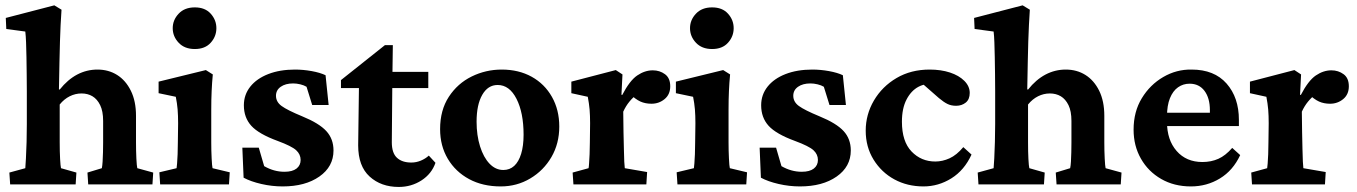

<svg xmlns="http://www.w3.org/2000/svg" viewBox="-20 -701 5161 730"><path d="M18.6 0 15.6 -44.9 76.2 -61.5Q77.1 -72.3 78.6 -99.1Q80.1 -126 81.1 -161.1Q82 -196.3 82 -229.5V-352.5Q82 -385.7 81.5 -419.4Q81.1 -453.1 80.6 -483.9Q80.1 -514.6 79.1 -540Q78.1 -565.4 76.2 -581.1L3.9 -590.8L2 -632.8L186.5 -680.7L213.9 -664.1Q211.9 -633.8 210.4 -605.5Q209 -577.1 208 -543.5Q207 -509.8 206.1 -466.3Q205.1 -422.9 204.1 -361.3L207 -360.4Q237.3 -398.4 273.4 -417.5Q309.6 -436.5 350.6 -436.5Q392.6 -436.5 425.3 -416Q458 -395.5 477.5 -356Q497.1 -316.4 497.1 -260.7V-160.2Q497.1 -127 498.5 -98.1Q500 -69.3 502 -61.5L562.5 -44.9L559.6 0H315.4L312.5 -44.9L367.2 -61.5Q369.1 -70.3 370.1 -86.4Q371.1 -102.5 371.6 -122.1Q372.1 -141.6 372.1 -159.2V-241.2Q372.1 -278.3 360.8 -301.3Q349.6 -324.2 331.5 -335Q313.5 -345.7 290 -345.7Q266.6 -345.7 245.1 -335Q223.6 -324.2 207 -303.7V-160.2Q207 -124 208.5 -96.7Q210 -69.3 211.9 -61.5L270.5 -44.9L267.6 0Z M588.9 0 585.9 -45.9 651.4 -61.5Q652.3 -65.4 653.3 -79.6Q654.3 -93.8 655.3 -114.3Q656.2 -134.8 656.2 -159.2L657.2 -232.4Q657.2 -261.7 655.3 -285.2Q653.3 -308.6 648.4 -333L583 -346.7V-390.6L762.7 -434.6L789.1 -418Q786.1 -386.7 784.7 -355Q783.2 -323.2 783.2 -283.2V-160.2Q783.2 -127.9 784.7 -98.6Q786.1 -69.3 788.1 -61.5L853.5 -45.9L850.6 0ZM720.7 -514.6Q681.6 -514.6 659.2 -538.6Q636.7 -562.5 636.7 -593.8Q636.7 -625 659.2 -648.9Q681.6 -672.9 720.7 -672.9Q759.8 -672.9 781.2 -648.9Q802.7 -625 802.7 -593.8Q802.7 -562.5 781.2 -538.6Q759.8 -514.6 720.7 -514.6Z M1054.7 7.8Q1013.7 7.8 973.6 -1.5Q933.6 -10.7 906.2 -25.4L901.4 -139.6H963.9L984.4 -69.3Q1021.5 -47.9 1061.5 -47.9Q1091.8 -47.9 1107.4 -60.1Q1123 -72.3 1123 -92.8Q1123 -114.3 1106 -129.9Q1088.9 -145.5 1036.1 -165Q963.9 -191.4 935.5 -222.7Q907.2 -253.9 907.2 -300.8Q907.2 -340.8 931.6 -371.6Q956.1 -402.3 1000 -419.4Q1043.9 -436.5 1101.6 -436.5Q1132.8 -436.5 1165 -430.7Q1197.3 -424.8 1217.8 -415L1229.5 -301.8H1167L1145.5 -371.1Q1135.7 -377 1121.6 -380.4Q1107.4 -383.8 1094.7 -383.8Q1065.4 -383.8 1047.4 -371.1Q1029.3 -358.4 1029.3 -336.9Q1029.3 -313.5 1050.8 -297.9Q1072.3 -282.2 1128.9 -258.8Q1193.4 -232.4 1220.7 -202.6Q1248 -172.9 1248 -128.9Q1248 -67.4 1194.3 -29.8Q1140.6 7.8 1054.7 7.8Z M1635.7 -82Q1621.1 -40 1582.5 -15.1Q1543.9 9.8 1496.1 9.8Q1428.7 9.8 1385.3 -29.8Q1341.8 -69.3 1341.8 -148.4L1344.7 -366.2H1276.4V-396.5L1443.4 -529.3H1473.6L1471.7 -391.6L1469.7 -160.2Q1469.7 -119.1 1489.3 -101.1Q1508.8 -83 1543.9 -83Q1562.5 -83 1580.1 -90.3Q1597.7 -97.7 1610.4 -109.4ZM1421.9 -366.2V-427.7H1608.4V-366.2Z M1883.8 7.8Q1815.4 7.8 1763.7 -20Q1711.9 -47.9 1682.6 -97.2Q1653.3 -146.5 1653.3 -210Q1653.3 -282.2 1686.5 -333Q1719.7 -383.8 1773.4 -410.2Q1827.1 -436.5 1887.7 -436.5Q1952.1 -436.5 2001.5 -409.2Q2050.8 -381.8 2078.6 -332.5Q2106.4 -283.2 2106.4 -219.7Q2106.4 -155.3 2076.7 -104Q2046.9 -52.7 1996.1 -22.5Q1945.3 7.8 1883.8 7.8ZM1893.6 -54.7Q1918 -54.7 1935.1 -70.3Q1952.1 -85.9 1961.4 -116.2Q1970.7 -146.5 1970.7 -188.5Q1970.7 -272.5 1943.8 -325.2Q1917 -377.9 1872.1 -377.9Q1835 -377.9 1813.5 -340.3Q1792 -302.7 1792 -238.3Q1792 -186.5 1805.2 -144.5Q1818.4 -102.5 1841.3 -78.6Q1864.3 -54.7 1893.6 -54.7Z M2160.2 0 2157.2 -44.9 2217.8 -61.5Q2218.8 -65.4 2219.7 -79.6Q2220.7 -93.8 2221.7 -114.7Q2222.7 -135.7 2222.7 -159.2L2223.6 -232.4Q2223.6 -261.7 2221.7 -284.7Q2219.7 -307.6 2214.8 -333L2152.3 -346.7V-390.6L2321.3 -434.6L2346.7 -418L2342.8 -340.8L2345.7 -339.8Q2374 -394.5 2402.8 -414.1Q2431.6 -433.6 2461.9 -433.6Q2488.3 -433.6 2508.3 -418.9Q2528.3 -404.3 2528.3 -373Q2528.3 -341.8 2506.8 -324.2Q2485.4 -306.6 2457 -306.6Q2433.6 -306.6 2415 -314.9Q2396.5 -323.2 2374 -344.7L2401.4 -341.8Q2386.7 -331.1 2373 -314.5Q2359.4 -297.9 2349.6 -276.4L2350.6 -199.2Q2351.6 -163.1 2352.1 -134.3Q2352.5 -105.5 2353.5 -86.4Q2354.5 -67.4 2355.5 -61.5L2440.4 -46.9L2437.5 0Z M2555.7 0 2552.7 -45.9 2618.2 -61.5Q2619.1 -65.4 2620.1 -79.6Q2621.1 -93.8 2622.1 -114.3Q2623 -134.8 2623 -159.2L2624 -232.4Q2624 -261.7 2622.1 -285.2Q2620.1 -308.6 2615.2 -333L2549.8 -346.7V-390.6L2729.5 -434.6L2755.9 -418Q2752.9 -386.7 2751.5 -355Q2750 -323.2 2750 -283.2V-160.2Q2750 -127.9 2751.5 -98.6Q2752.9 -69.3 2754.9 -61.5L2820.3 -45.9L2817.4 0ZM2687.5 -514.6Q2648.4 -514.6 2626 -538.6Q2603.5 -562.5 2603.5 -593.8Q2603.5 -625 2626 -648.9Q2648.4 -672.9 2687.5 -672.9Q2726.6 -672.9 2748 -648.9Q2769.5 -625 2769.5 -593.8Q2769.5 -562.5 2748 -538.6Q2726.6 -514.6 2687.5 -514.6Z M3021.5 7.8Q2980.5 7.8 2940.4 -1.5Q2900.4 -10.7 2873 -25.4L2868.2 -139.6H2930.7L2951.2 -69.3Q2988.3 -47.9 3028.3 -47.9Q3058.6 -47.9 3074.2 -60.1Q3089.8 -72.3 3089.8 -92.8Q3089.8 -114.3 3072.8 -129.9Q3055.7 -145.5 3002.9 -165Q2930.7 -191.4 2902.3 -222.7Q2874 -253.9 2874 -300.8Q2874 -340.8 2898.4 -371.6Q2922.9 -402.3 2966.8 -419.4Q3010.7 -436.5 3068.4 -436.5Q3099.6 -436.5 3131.8 -430.7Q3164.1 -424.8 3184.6 -415L3196.3 -301.8H3133.8L3112.3 -371.1Q3102.5 -377 3088.4 -380.4Q3074.2 -383.8 3061.5 -383.8Q3032.2 -383.8 3014.2 -371.1Q2996.1 -358.4 2996.1 -336.9Q2996.1 -313.5 3017.6 -297.9Q3039.1 -282.2 3095.7 -258.8Q3160.2 -232.4 3187.5 -202.6Q3214.8 -172.9 3214.8 -128.9Q3214.8 -67.4 3161.1 -29.8Q3107.4 7.8 3021.5 7.8Z M3491.2 7.8Q3429.7 7.8 3380.4 -19Q3331.1 -45.9 3301.3 -94.2Q3271.5 -142.6 3271.5 -204.1Q3271.5 -265.6 3302.7 -318.8Q3334 -372.1 3388.7 -404.3Q3443.4 -436.5 3514.6 -436.5Q3557.6 -436.5 3591.8 -425.3Q3626 -414.1 3646.5 -393.6Q3667 -373 3667 -347.7Q3667 -323.2 3651.9 -311Q3636.7 -298.8 3615.2 -298.8Q3596.7 -298.8 3582.5 -305.7Q3568.4 -312.5 3549.8 -328.1L3478.5 -390.6L3528.3 -378.9Q3500 -385.7 3472.2 -371.1Q3444.3 -356.4 3426.8 -322.8Q3409.2 -289.1 3409.2 -238.3Q3409.2 -163.1 3445.8 -125Q3482.4 -86.9 3536.1 -86.9Q3563.5 -86.9 3590.3 -99.1Q3617.2 -111.3 3642.6 -141.6L3673.8 -113.3Q3646.5 -53.7 3597.2 -22.9Q3547.9 7.8 3491.2 7.8Z M3700.2 0 3697.3 -44.9 3757.8 -61.5Q3758.8 -72.3 3760.3 -99.1Q3761.7 -126 3762.7 -161.1Q3763.7 -196.3 3763.7 -229.5V-352.5Q3763.7 -385.7 3763.2 -419.4Q3762.7 -453.1 3762.2 -483.9Q3761.7 -514.6 3760.7 -540Q3759.8 -565.4 3757.8 -581.1L3685.5 -590.8L3683.6 -632.8L3868.2 -680.7L3895.5 -664.1Q3893.6 -633.8 3892.1 -605.5Q3890.6 -577.1 3889.6 -543.5Q3888.7 -509.8 3887.7 -466.3Q3886.7 -422.9 3885.7 -361.3L3888.7 -360.4Q3918.9 -398.4 3955.1 -417.5Q3991.2 -436.5 4032.2 -436.5Q4074.2 -436.5 4106.9 -416Q4139.6 -395.5 4159.2 -356Q4178.7 -316.4 4178.7 -260.7V-160.2Q4178.7 -127 4180.2 -98.1Q4181.6 -69.3 4183.6 -61.5L4244.1 -44.9L4241.2 0H3997.1L3994.1 -44.9L4048.8 -61.5Q4050.8 -70.3 4051.8 -86.4Q4052.7 -102.5 4053.2 -122.1Q4053.7 -141.6 4053.7 -159.2V-241.2Q4053.7 -278.3 4042.5 -301.3Q4031.2 -324.2 4013.2 -335Q3995.1 -345.7 3971.7 -345.7Q3948.2 -345.7 3926.8 -335Q3905.3 -324.2 3888.7 -303.7V-160.2Q3888.7 -124 3890.1 -96.7Q3891.6 -69.3 3893.6 -61.5L3952.1 -44.9L3949.2 0Z M4507.8 7.8Q4444.3 7.8 4395 -20.5Q4345.7 -48.8 4317.9 -97.7Q4290 -146.5 4290 -208Q4290 -276.4 4321.3 -327.6Q4352.5 -378.9 4402.8 -408.2Q4453.1 -437.5 4510.7 -436.5Q4596.7 -436.5 4643.6 -383.3Q4690.4 -330.1 4690.4 -245.1V-221.7H4403.3V-272.5H4594.7L4580.1 -249V-282.2Q4580.1 -328.1 4559.6 -355.5Q4539.1 -382.8 4502.9 -382.8Q4478.5 -382.8 4459 -369.1Q4439.5 -355.5 4428.2 -327.6Q4417 -299.8 4417 -257.8V-237.3Q4417 -168.9 4453.6 -127Q4490.2 -85 4551.8 -85Q4585 -85 4612.3 -97.2Q4639.6 -109.4 4665 -138.7L4695.3 -111.3Q4668 -52.7 4618.2 -22.5Q4568.4 7.8 4507.8 7.8Z M4740.2 0 4737.3 -44.9 4797.9 -61.5Q4798.8 -65.4 4799.8 -79.6Q4800.8 -93.8 4801.8 -114.7Q4802.7 -135.7 4802.7 -159.2L4803.7 -232.4Q4803.7 -261.7 4801.8 -284.7Q4799.8 -307.6 4794.9 -333L4732.4 -346.7V-390.6L4901.4 -434.6L4926.8 -418L4922.9 -340.8L4925.8 -339.8Q4954.1 -394.5 4982.9 -414.1Q5011.7 -433.6 5042 -433.6Q5068.4 -433.6 5088.4 -418.9Q5108.4 -404.3 5108.4 -373Q5108.4 -341.8 5086.9 -324.2Q5065.4 -306.6 5037.1 -306.6Q5013.7 -306.6 4995.1 -314.9Q4976.6 -323.2 4954.1 -344.7L4981.4 -341.8Q4966.8 -331.1 4953.1 -314.5Q4939.5 -297.9 4929.7 -276.4L4930.7 -199.2Q4931.6 -163.1 4932.1 -134.3Q4932.6 -105.5 4933.6 -86.4Q4934.6 -67.4 4935.5 -61.5L5020.5 -46.9L5017.6 0Z"/></svg>

Font: Crimson Pro
Style: Bold
Weight: 700
Designer: Jacques Le Bailly
Foundry: Baron von Fonthausen
Version: Version 1.003